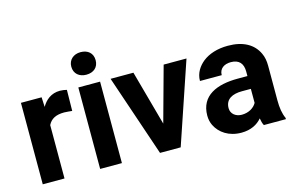

<svg xmlns="http://www.w3.org/2000/svg" viewBox="-93 -965 1849 1202"><g transform="rotate(-15 831.5 -364.0)"><path d="M309 -538C251 -538 214 -505 191 -465L188 -528H54V0H195V-346C213 -382 245 -400 300 -400C315 -400 337 -397 351 -396L353 -532C342 -535 323 -538 309 -538Z M567 0V-528H426V0ZM496 -592C543 -592 575 -619 575 -665C575 -711 543 -738 496 -738C450 -738 417 -709 417 -665C417 -619 450 -592 496 -592Z M881 -172 783 -528H635L814 0H948L1127 -528H979Z M1609 -128V-352C1609 -383 1604 -410 1593 -433C1562 -501 1495 -538 1397 -538C1328 -538 1272 -519 1233 -488C1201 -462 1172 -423 1172 -370H1313C1313 -412 1345 -434 1389 -434C1442 -434 1467 -404 1467 -353V-323H1404C1270 -323 1160 -279 1160 -148C1160 -125 1165 -104 1174 -85C1201 -30 1259 10 1340 10C1402 10 1445 -14 1473 -47C1476 -28 1480 -13 1487 0H1630V-8C1615 -41 1609 -79 1609 -128ZM1301 -159C1301 -218 1348 -240 1409 -240H1467V-149C1451 -120 1416 -98 1371 -98C1332 -98 1301 -122 1301 -159Z"/></g></svg>

Font: Asimov
Style: Regular
Weight: 500
Designer: Google
Version: Version 2.000980; 2014